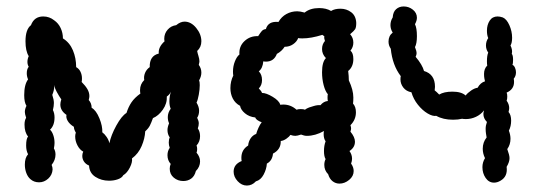

<svg xmlns="http://www.w3.org/2000/svg" viewBox="-20 -566 1674 595"><path d="M604 -341Q604 -329 597 -317Q599 -313 599 -302Q599 -289 596 -272.5Q593 -256 589 -248Q597 -235 597 -223Q597 -210 591 -201Q596 -191 596 -184Q596 -176 593 -168Q600 -158 600 -144Q600 -127 589 -115Q591 -111 591 -104Q591 -97 589 -93Q600 -80 600 -66Q600 -49 587 -36Q583 -20 572.5 -12.5Q562 -5 548 -5Q531 -5 518.5 -15.5Q506 -26 506 -43Q506 -51 509 -58Q499 -69 499 -85Q499 -98 506 -108Q503 -116 503 -124Q503 -134 506 -140Q499 -150 499 -163Q499 -172 504 -184Q500 -192 500 -203Q500 -217 509 -229Q505 -238 505 -252Q505 -269 510 -282Q505 -272 497 -267Q498 -245 484.5 -226Q471 -207 454 -200Q449 -186 444.5 -177Q440 -168 430 -159Q429 -137 419 -113.5Q409 -90 389 -75Q391 -64 382.5 -47Q374 -30 362 -23Q358 -15 345.5 -10.5Q333 -6 318 -6Q294 -6 275.5 -18Q257 -30 256 -53Q246 -57 240.5 -65Q235 -73 235 -83Q235 -90 238 -96Q227 -102 220 -115.5Q213 -129 213 -143Q213 -149 215 -155Q209 -165 209 -173Q196 -181 190 -191Q184 -201 186 -210Q167 -223 167 -242Q167 -249 170 -258Q163 -268 156 -281Q149 -294 148 -303V-298Q148 -286 142 -272Q147 -257 147 -247Q147 -237 144 -225Q149 -215 149 -202Q149 -177 135 -164Q141 -159 145 -147.5Q149 -136 149 -123Q149 -116 147 -106Q152 -98 152 -87Q152 -70 140 -55Q143 -48 143 -41Q142 -24 129.5 -12.5Q117 -1 101 -1Q85 -1 74 -11Q66 -18 61.5 -30Q57 -42 57 -56Q57 -77 67 -88Q61 -99 61 -115Q61 -136 67 -143Q56 -156 56 -180Q56 -193 61 -201Q57 -213 57 -219Q57 -228 62 -238Q55 -249 55 -271Q55 -304 67 -320Q63 -329 63 -339Q63 -352 69 -359Q65 -366 65 -374Q65 -383 69 -392Q59 -408 59 -438Q59 -475 76 -488Q86 -515 114 -515Q133 -515 148 -503Q161 -494 168 -479Q175 -464 175 -447Q196 -434 206 -410Q216 -386 216 -358Q225 -353 229.5 -343.5Q234 -334 234 -323Q234 -315 233 -312Q245 -300 251 -289.5Q257 -279 257 -268Q257 -264 255 -256Q264 -246 264 -232Q278 -224 288 -199.5Q298 -175 297 -156Q304 -151 310.5 -141.5Q317 -132 319 -122Q324 -147 340.5 -177Q357 -207 372 -216Q378 -235 387.5 -249Q397 -263 415 -276Q414 -280 414 -287Q414 -305 427 -318Q425 -329 429.5 -340Q434 -351 444 -358Q443 -393 472 -400Q470 -420 490 -438Q489 -441 489 -446Q489 -462 499.5 -474Q510 -486 526 -488Q539 -499 552 -499Q572 -499 588 -479.5Q604 -460 604 -438Q604 -420 591 -408Q592 -402 595 -392.5Q598 -383 598 -376Q598 -373 596 -365Q604 -354 604 -341Z M1083 -218Q1083 -195 1066 -178Q1068 -172 1068 -168Q1068 -164 1066 -158Q1080 -141 1080 -127Q1080 -109 1063 -98Q1071 -87 1071 -74Q1071 -67 1068 -59Q1076 -48 1076 -36Q1076 -20 1062 -8.5Q1048 3 1032 3Q1020 3 1010.5 -4.5Q1001 -12 997 -26Q985 -38 985 -55Q985 -65 989 -73Q984 -81 984 -98Q984 -115 989 -128Q983 -137 983 -150Q983 -157 984 -160Q957 -145 931 -145Q923 -145 913 -149Q901 -145 895 -145Q888 -145 880 -148Q877 -143 868 -136.5Q859 -130 850 -129Q851 -103 826 -90Q824 -68 807 -59Q806 -42 797 -25Q788 -8 773 -4Q761 9 745 9Q729 9 716.5 -4.5Q704 -18 704 -34Q704 -57 729 -67Q728 -70 728 -77Q728 -102 749 -115Q750 -127 756.5 -137Q763 -147 774 -151Q776 -159 781 -170Q786 -181 791 -187Q773 -194 771 -202Q752 -204 739 -215Q726 -226 724 -238Q709 -246 701.5 -260.5Q694 -275 694 -293Q694 -314 703 -332Q702 -336 702 -344Q702 -361 708 -376Q714 -391 722 -397Q720 -422 737.5 -438.5Q755 -455 780 -454Q787 -465 791.5 -470Q796 -475 804 -476Q811 -501 843 -498Q852 -514 867.5 -522.5Q883 -531 901 -531Q910 -531 924 -527Q941 -541 969 -541Q991 -541 1006 -532Q1017 -539 1035 -539Q1054 -539 1068.5 -528Q1083 -517 1084 -495Q1084 -481 1080.5 -475.5Q1077 -470 1065 -460Q1075 -449 1075 -434Q1075 -420 1066 -409Q1075 -402 1075 -383Q1075 -359 1059 -346Q1061 -330 1061 -317Q1075 -287 1075 -264Q1075 -252 1074 -245Q1083 -235 1083 -218ZM995 -264Q995 -271 996 -274Q988 -283 983 -302Q978 -321 978 -342Q978 -374 990 -386Q978 -398 978 -414Q978 -429 987 -439Q984 -447 985 -454Q981 -456 979 -458Q944 -447 917 -447Q908 -447 904 -448Q900 -437 888.5 -429Q877 -421 862 -421Q853 -407 838 -399Q829 -375 804 -375Q799 -375 796 -376Q794 -354 782 -345Q792 -335 792 -318Q792 -302 782 -292Q790 -284 792 -278Q805 -278 825 -266Q845 -254 849 -241Q852 -242 858 -242Q881 -242 899 -226Q904 -228 912 -228Q921 -228 925 -226Q930 -230 938 -233Q941 -234 952.5 -237.5Q964 -241 973 -240Q983 -252 996 -253Q995 -257 995 -264Z M1579 -342Q1579 -330 1572 -322Q1573 -318 1573 -312Q1573 -289 1550 -279Q1552 -275 1552 -267Q1552 -258 1550 -254Q1558 -243 1558 -231Q1558 -227 1556 -219Q1564 -210 1564 -192Q1564 -175 1557 -161Q1562 -148 1562 -136Q1562 -118 1552 -104Q1559 -85 1559 -76Q1559 -64 1550 -49Q1554 -19 1531 -6Q1521 0 1511 0Q1495 0 1485 -14.5Q1475 -29 1475 -48Q1475 -63 1483 -76Q1476 -90 1476 -105Q1476 -125 1488 -140Q1487 -146 1486 -152.5Q1485 -159 1485 -167Q1485 -177 1489 -188Q1478 -199 1478 -213Q1478 -216 1480 -224Q1470 -211 1455 -204Q1440 -197 1424 -197Q1416 -197 1412 -198Q1400 -195 1384 -195Q1353 -195 1332 -207Q1321 -205 1305 -214.5Q1289 -224 1275 -241.5Q1261 -259 1255 -280Q1239 -283 1230 -294.5Q1221 -306 1221 -320Q1221 -327 1222 -330Q1196 -364 1191 -415Q1184 -425 1184 -437Q1184 -455 1197 -465Q1190 -476 1190 -488Q1190 -501 1197 -512Q1198 -529 1207.5 -537.5Q1217 -546 1231 -546Q1247 -546 1259.5 -536Q1272 -526 1272 -511Q1272 -502 1266 -491Q1272 -479 1272 -454Q1272 -431 1266 -420Q1271 -408 1271 -401Q1271 -396 1268 -390Q1289 -365 1294 -346Q1328 -336 1328 -297L1327 -286Q1330 -284 1333.5 -280.5Q1337 -277 1341 -273Q1356 -282 1382 -282Q1410 -282 1423 -270Q1429 -278 1440 -285.5Q1451 -293 1460 -294Q1469 -310 1483 -314Q1482 -318 1481 -323.5Q1480 -329 1480 -337Q1480 -353 1490 -363Q1489 -366 1489 -376Q1489 -394 1493 -403Q1486 -413 1486 -425Q1486 -438 1493 -448Q1489 -457 1489 -471Q1489 -489 1497.5 -502Q1506 -515 1522 -515Q1529 -515 1538 -512Q1550 -507 1558.5 -488Q1567 -469 1567 -449Q1567 -433 1562 -425Q1569 -411 1566 -399Q1570 -395 1570 -380Q1570 -369 1568 -365Q1573 -363 1576 -356Q1579 -349 1579 -342Z"/></svg>

Font: Pangolin
Style: Regular
Weight: 400
Designer: Kevin Burke
Foundry: Google, Inc.
Version: Version 1.101